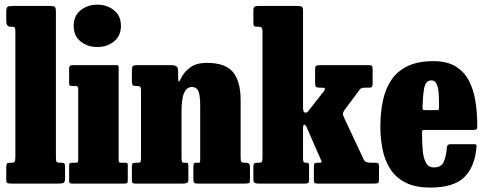

<svg xmlns="http://www.w3.org/2000/svg" viewBox="-20 -806 2133 843"><path d="M34 -688.5H28Q17 -688.5 12.2 -694.8Q7.5 -701 7.5 -718V-752.5Q7.5 -772.5 13.5 -776.2Q19.5 -780 39 -780H196.5Q215.5 -780 220.5 -776Q225.5 -772 225.5 -752.5V-116.5Q225.5 -100 228.2 -95.8Q231 -91.5 243.5 -91.5H250Q259 -91.5 262.2 -88.5Q265.5 -85.5 265.5 -75.5V-25Q265.5 -7.5 260.5 -3.8Q255.5 0 237.5 0H28Q16 0 11.8 -2.8Q7.5 -5.5 7.5 -17.5V-71Q7.5 -83 10 -87.2Q12.5 -91.5 24.5 -91.5H35Q40 -91.5 43.8 -95.5Q47.5 -99.5 47.5 -118V-665Q47.5 -681.5 45 -685Q42.5 -688.5 34 -688.5Z M303.5 -692.5Q303.5 -736.5 334 -761Q364.5 -785.5 407.5 -785.5Q450 -785.5 480.5 -761Q511 -736.5 511 -692.5Q511 -648.5 480.5 -624Q450 -599.5 407.5 -599.5Q364.5 -599.5 334 -624Q303.5 -648.5 303.5 -692.5ZM313 -428.5H295.5Q283.5 -428.5 283.5 -439V-506.5Q283.5 -520 297.5 -520H489.5Q496.5 -520 498.8 -518.5Q501 -517 501 -510V-104Q501 -97 502.8 -94.2Q504.5 -91.5 511.5 -91.5H527.5Q536 -91.5 538.5 -90Q541 -88.5 541 -80V-14.5Q541 -4.5 538 -2.2Q535 0 524.5 0H296.5Q288.5 0 286 -2.2Q283.5 -4.5 283.5 -12.5V-77Q283.5 -86.5 286 -89Q288.5 -91.5 297.5 -91.5H311Q318.5 -91.5 321 -93.5Q323.5 -95.5 323.5 -103.5V-415.5Q323.5 -428.5 313 -428.5Z M582 -428.5H577.5Q565 -428.5 562 -433Q559 -437.5 559 -453.5V-494.5Q559 -511 563 -515.5Q567 -520 581.5 -520H733Q745.5 -520 753.8 -515.2Q762 -510.5 762 -494V-474.5Q762 -454 763.8 -448.8Q765.5 -443.5 773 -459Q786.5 -488.5 814 -509.2Q841.5 -530 888 -530Q970 -530 1003.2 -489Q1036.5 -448 1036.5 -367.5V-113.5Q1036.5 -98.5 1040.2 -95Q1044 -91.5 1056 -91.5H1060.5Q1077.5 -91.5 1077.5 -73.5V-24.5Q1077.5 -6.5 1074.8 -3.2Q1072 0 1054.5 0H848Q835 0 832 -4Q829 -8 829 -21.5V-69.5Q829 -79 830.2 -85.2Q831.5 -91.5 839.5 -91.5H852Q858 -91.5 858.5 -94.8Q859 -98 859 -111.5V-342Q859 -386.5 851.2 -405.2Q843.5 -424 822 -424Q800.5 -424 788.8 -399Q777 -374 777 -315.5V-110.5Q777 -91.5 785.5 -91.5H796.5Q804 -91.5 805.5 -88.2Q807 -85 807 -72.5V-17.5Q807 -6 801 -3Q795 0 784 0H575Q563.5 0 561.2 -3.8Q559 -7.5 559 -19.5V-72Q559 -85 562 -88.2Q565 -91.5 578 -91.5H584Q593.5 -91.5 596.2 -94Q599 -96.5 599 -111V-406.5Q599 -421 595.8 -424.8Q592.5 -428.5 582 -428.5Z M1117.5 -688.5H1111Q1098.5 -688.5 1095.5 -692Q1092.5 -695.5 1092.5 -707.5V-759Q1092.5 -772 1097 -776Q1101.5 -780 1114.5 -780H1284Q1299 -780 1304.8 -776.8Q1310.5 -773.5 1310.5 -758V-332.5Q1310.5 -312.5 1320 -311.5Q1329.5 -310.5 1335 -320L1404 -408Q1412 -421 1396 -421H1385Q1371.5 -421 1367.5 -424.5Q1363.5 -428 1363.5 -441.5V-501.5Q1363.5 -514 1368 -517Q1372.5 -520 1384 -520H1599Q1610.5 -520 1613.2 -516.2Q1616 -512.5 1616 -500.5V-441Q1616 -430 1613.5 -425.5Q1611 -421 1600 -421H1582Q1575 -421 1568.2 -419Q1561.5 -417 1557.5 -410L1490.5 -320Q1484 -307.5 1486 -301.2Q1488 -295 1493 -284.5L1578 -103.5Q1584.5 -91.5 1608.5 -91.5H1626Q1636.5 -91.5 1640.2 -89Q1644 -86.5 1644 -76V-18.5Q1644 -6 1640.2 -3Q1636.5 0 1624 0H1375Q1364.5 0 1361.2 -2.8Q1358 -5.5 1358 -16V-73Q1358 -85 1360.8 -88.2Q1363.5 -91.5 1373.5 -91.5H1381.5Q1390 -91.5 1391.5 -93.8Q1393 -96 1389 -104.5L1327 -246Q1323 -256.5 1316.8 -258.5Q1310.5 -260.5 1310.5 -240.5V-112Q1310.5 -99.5 1312.8 -95.5Q1315 -91.5 1323 -91.5H1326Q1332 -91.5 1334.5 -88.8Q1337 -86 1337 -76.5V-16Q1337 -5 1333 -2.5Q1329 0 1317.5 0H1115Q1103 0 1097.8 -3.5Q1092.5 -7 1092.5 -18.5V-74Q1092.5 -84.5 1095.8 -88Q1099 -91.5 1110.5 -91.5H1117Q1127.5 -91.5 1130 -96Q1132.5 -100.5 1132.5 -116.5V-666.5Q1132.5 -679.5 1128.8 -684Q1125 -688.5 1117.5 -688.5Z M1650 -250Q1650 -310 1660.8 -362.2Q1671.5 -414.5 1697.5 -453.8Q1723.5 -493 1768.8 -515.2Q1814 -537.5 1883.5 -537.5Q1942.5 -537.5 1980.2 -514.5Q2018 -491.5 2038.8 -451.8Q2059.5 -412 2067.5 -361Q2075.5 -310 2075.5 -253Q2075.5 -242 2072.5 -238.8Q2069.5 -235.5 2058 -235.5H1845.5Q1835.5 -235.5 1834 -232.5Q1832.5 -229.5 1833 -220.5Q1833 -179.5 1836 -145.8Q1839 -112 1850 -91.5Q1861 -71 1885.5 -71Q1918 -71 1928.5 -95.8Q1939 -120.5 1942.5 -161Q1943.5 -173 1959 -173H2059Q2069 -173 2071 -170.8Q2073 -168.5 2072 -160.5Q2065 -73.5 2018.5 -28Q1972 17.5 1870 17.5Q1803.5 17.5 1760.8 -4.2Q1718 -26 1693.8 -63.8Q1669.5 -101.5 1659.8 -149.5Q1650 -197.5 1650 -250ZM1848.5 -322.5H1894Q1904.5 -322.5 1905.8 -324Q1907 -325.5 1907.5 -334.5Q1908 -363.5 1906.5 -390.8Q1905 -418 1897.8 -435.5Q1890.5 -453 1874.5 -453Q1848.5 -453 1842.5 -419.2Q1836.5 -385.5 1835 -339Q1835 -329 1835.8 -325.8Q1836.5 -322.5 1848.5 -322.5Z"/></svg>

Font: Besley* Condensed Heavy
Style: Regular
Weight: 800
Width: 3
Designer: Owen Earl
Foundry: indestructible type*
Version: Version 3.000; ttfautohint (v1.8.3)